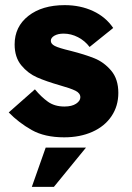

<svg xmlns="http://www.w3.org/2000/svg" viewBox="-20 -524 513 748"><path d="M14 -86 116 -176Q141 -146 167 -127.5Q193 -109 231 -109Q260 -109 276.5 -120Q293 -131 293 -145Q293 -161 274 -170.5Q255 -180 212 -192Q160 -207 124.5 -222.5Q89 -238 63 -269.5Q37 -301 37 -351Q37 -420 90.5 -462Q144 -504 232 -504Q293 -504 342.5 -481Q392 -458 421 -415L329 -341Q311 -365 284 -379Q257 -393 228 -393Q206 -393 192 -385Q178 -377 178 -365Q178 -353 193.5 -345Q209 -337 255 -326Q310 -312 347.5 -297Q385 -282 413 -249Q441 -216 441 -162Q441 -111 414.5 -71.5Q388 -32 340 -10.5Q292 11 230 11Q154 11 103.5 -17.5Q53 -46 14 -86ZM158 51H315L190 204H104Z"/></svg>

Font: Hanken Grotesk Black
Style: Regular
Weight: 900
Designer: Alfredo Marco Pradil
Foundry: Hanken Design Co.
Version: Version 3.014